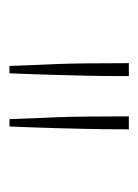

<svg xmlns="http://www.w3.org/2000/svg" viewBox="38 -744 298 415"><g transform="rotate(90 187.5 -536.0)"><path d="M116 -665H144Q144 -605 143 -569Q142 -533 141.5 -508.5Q141 -484 140 -461.5Q139 -439 138 -407H122Q121 -439 120 -461.5Q119 -484 118 -508Q117 -532 116.5 -568.5Q116 -605 116 -665ZM231 -665H259Q259 -605 258 -569Q257 -533 256.5 -508.5Q256 -484 255 -461.5Q254 -439 253 -407H237Q236 -439 235 -461.5Q234 -484 233 -508Q232 -532 231.5 -568.5Q231 -605 231 -665Z"/></g></svg>

Font: Inconsolata Condensed ExtraLight
Style: Regular
Weight: 200
Width: 3
Monospace: yes
Designer: Raph Levien, Cyreal, Brenton Simpson
Foundry: Raph Levien, Cyreal, Google
Version: Version 3.100; ttfautohint (v1.8.4.7-5d5b)